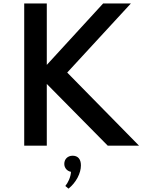

<svg xmlns="http://www.w3.org/2000/svg" viewBox="-20 -845 838 1114"><path d="M251.5 0V-358L605 0H786.5L370 -424L739.5 -825H578.5L251.5 -468.5V-825H120.5V0ZM377.5 249.5C399 232 416.5 211 430 186C443 161 449.5 137 449.5 114.5C449.5 77 431 58.5 401.5 58.5C373 58.5 353 78 353 106C353 129.5 369.5 148 392 152C391 167.5 387 182.5 380.5 198C374 213 366.5 225 359 234Z"/></svg>

Font: Spartan SemiBold
Style: Regular
Weight: 600
Designer: Matt Bailey, Mirko Velimirovic
Foundry: Matt Bailey
Version: Version 1.003